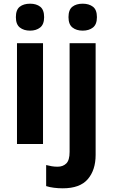

<svg xmlns="http://www.w3.org/2000/svg" viewBox="-20 -780 610 1040"><path d="M143 -760Q177 -760 198 -743.5Q219 -727 219 -687Q219 -648 197.5 -631Q176 -614 143 -614Q109 -614 87.5 -631Q66 -648 66 -687Q66 -727 87 -743.5Q108 -760 143 -760ZM213 -546V0H72V-546ZM351 -687Q351 -727 372 -743.5Q393 -760 428 -760Q462 -760 483.5 -743.5Q505 -727 505 -687Q505 -648 483.5 -631Q462 -614 428 -614Q394 -614 372.5 -631Q351 -648 351 -687ZM320 240Q296 240 272 237Q248 234 230 228V114Q246 118 260.5 120.5Q275 123 292 123Q321 123 339 105.5Q357 88 357 43V-546H498V59Q498 141 455.5 190.5Q413 240 320 240Z"/></svg>

Font: Noto Sans Sinhala SemiCondensed
Style: Bold
Weight: 700
Width: 4
Designer: Jelle Bosma - Monotype Design Team
Foundry: Monotype Imaging Inc.
Version: Version 2.006; ttfautohint (v1.8.4.7-5d5b)